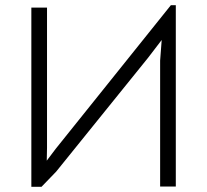

<svg xmlns="http://www.w3.org/2000/svg" viewBox="-20 -714 793 735"><path d="M653 0H593V-482L599 -561L547 -493L195 -57L139 1H100V-685H160V-149L159 -99L193 -144L634 -694H653Z"/></svg>

Font: Bellota Text
Style: Regular
Weight: 400
Designer: Kemie Guaida
Foundry: Kemie Guaida
Version: Version 4.001